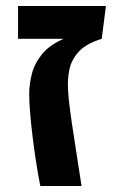

<svg xmlns="http://www.w3.org/2000/svg" viewBox="-20 -620 397 638"><path d="M114 -2Q106 -41 99.5 -84Q93 -127 88 -168.5Q83 -210 80 -246Q77 -282 77 -307Q77 -340 86 -375Q95 -410 120.5 -441Q146 -472 196 -493L318 -491Q266 -475 241.5 -448Q217 -421 210.5 -388.5Q204 -356 206 -323Q207 -298 212.5 -256Q218 -214 225.5 -167Q233 -120 239.5 -76Q246 -32 251 -2ZM40 -491V-600H332L318 -491Z"/></svg>

Font: Noto Sans Hebrew Thin SemiBold
Style: Regular
Weight: 600
Version: Version 3.001